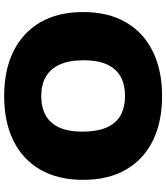

<svg xmlns="http://www.w3.org/2000/svg" viewBox="42 -832 800 924"><g transform="rotate(-90 442.0 -370.0)"><path d="M442 10Q318 10 227.5 -34.2Q137 -78.5 87.8 -163.5Q38.5 -248.5 38.5 -370Q38.5 -491.5 87.8 -576.5Q137 -661.5 227.5 -705.8Q318 -750 442 -750Q566.5 -750 657 -705.2Q747.5 -660.5 796.8 -575.8Q846 -491 846 -370Q846 -249 796.8 -164.2Q747.5 -79.5 656.8 -34.8Q566 10 442 10ZM442 -168.5Q498 -168.5 536.2 -190.2Q574.5 -212 594.2 -256Q614 -300 614 -366Q614 -436 593.8 -481.5Q573.5 -527 535 -549.2Q496.5 -571.5 442 -571.5Q387.5 -571.5 349 -550.2Q310.5 -529 290.5 -485Q270.5 -441 270.5 -374Q270.5 -303 290.2 -257.5Q310 -212 348.2 -190.2Q386.5 -168.5 442 -168.5Z"/></g></svg>

Font: Encode Sans SemiExpanded Black
Style: Regular
Weight: 900
Width: 6
Designer: Multiple Designers
Foundry: Impallari Type
Version: Version 3.002